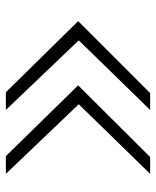

<svg xmlns="http://www.w3.org/2000/svg" viewBox="40 -560 521 640"><g transform="rotate(-90 300.0 -240.5)"><path d="M312 -481 549 -240 309 0H253L485 -238L253 -481ZM99 -481 335 -240 96 0H40L272 -238L40 -481Z"/></g></svg>

Font: Red Hat Mono VF Light
Style: Regular
Weight: 300
Monospace: yes
Designer: Pentagram, MCKL
Foundry: Pentagram, MCKL
Version: Version 1.023